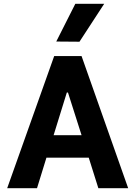

<svg xmlns="http://www.w3.org/2000/svg" viewBox="-20 -997 713 1017"><path d="M450 -162H226L176 0H18L267 -700H412L659 0H501ZM412 -281 340 -507H334L264 -281ZM278 -777 379 -977H532L401 -776Z"/></svg>

Font: Be Vietnam ExtraBold
Style: Regular
Weight: 800
Designer: Gabriel Lam
Foundry: TypeRant
Version: Version 4.000